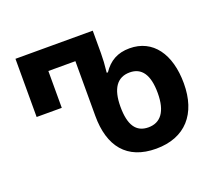

<svg xmlns="http://www.w3.org/2000/svg" viewBox="-122 -876 1169 1048"><g transform="rotate(-20 463.0 -352.0)"><path d="M617 10C787 10 880 -98 880 -274C880 -445 801 -555 666 -555C596 -555 548 -527 511 -472H504C509 -516 511 -551 511 -583V-714H62V-376H208V-590H365V-272C365 -96 447 10 617 10ZM617 -114C545 -114 511 -166 511 -272C511 -377 549 -431 622 -431C691 -431 728 -380 728 -273C728 -165 687 -114 617 -114Z"/></g></svg>

Font: Noto Sans Georgian SemiCondensed Bold
Style: Regular
Weight: 700
Width: 4
Designer: Monotype Design Team, Akaki Razmadze
Foundry: Google LLC
Version: Version 2.005